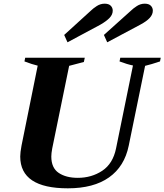

<svg xmlns="http://www.w3.org/2000/svg" viewBox="-20 -1014 894 1044"><path d="M329 -824 474 -956Q486 -968 506 -981Q526 -994 549 -994Q571 -994 582 -983Q593 -972 593 -956Q593 -935 576 -917Q559 -899 526 -880L347 -784ZM545 -824 692 -956Q704 -968 724 -981Q744 -994 767 -994Q789 -994 800 -983Q811 -972 811 -956Q811 -935 794 -916.5Q777 -898 743 -880L563 -784ZM90 -163Q90 -185 97 -222L185 -657Q155 -664 113 -680L117 -700H441L436 -677Q412 -670 356 -656L264 -207Q259 -180 259 -163Q259 -101 299 -74Q339 -47 403 -47Q478 -47 536 -85.5Q594 -124 611 -207L703 -658Q672 -664 630 -680L634 -700H854L850 -680Q803 -664 769 -656L680 -222Q657 -109 573 -49.5Q489 10 349 10Q90 10 90 -163Z"/></svg>

Font: Trirong ExtraBold
Style: Italic
Weight: 800
Italic angle: -12°
Designer: Katatrad Team
Foundry: CadsonDemak
Version: Version 1.001